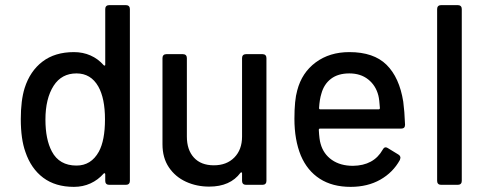

<svg xmlns="http://www.w3.org/2000/svg" viewBox="-20 -720 1890 748"><path d="M405 -700H471Q478 -700 482 -696Q486 -692 486 -685V-15Q486 -8 482 -4Q478 0 471 0H405Q398 0 394 -4Q390 -8 390 -15V-41Q390 -44 388 -45Q386 -46 384 -44Q362 -19 332.5 -5.5Q303 8 268 8Q196 8 148.5 -27.5Q101 -63 79 -128Q61 -178 61 -256Q61 -329 76 -377Q97 -443 145.5 -480Q194 -517 268 -517Q303 -517 332.5 -504Q362 -491 384 -466Q386 -464 388 -464.5Q390 -465 390 -468V-685Q390 -692 394 -696Q398 -700 405 -700ZM389 -255Q389 -337 363 -383Q334 -434 278 -434Q220 -434 189 -386Q157 -336 157 -254Q157 -177 182 -130Q211 -75 278 -75Q335 -75 365 -129Q389 -173 389 -255Z M938 -509H1003Q1010 -509 1014 -505Q1018 -501 1018 -494V-15Q1018 -8 1014 -4Q1010 0 1003 0H938Q931 0 927 -4Q923 -8 923 -15V-45Q923 -48 921 -48.5Q919 -49 917 -47Q877 7 795 7Q746 7 704.5 -12Q663 -31 638 -68Q613 -105 613 -158V-494Q613 -501 617 -505Q621 -509 628 -509H693Q700 -509 704 -505Q708 -501 708 -494V-188Q708 -136 735.5 -106Q763 -76 813 -76Q863 -76 893 -106.5Q923 -137 923 -188V-494Q923 -501 927 -505Q931 -509 938 -509Z M1471 -137Q1476 -146 1482 -146Q1487 -146 1491 -143L1532 -118Q1540 -113 1540 -105L1538 -97Q1511 -48 1461.5 -20Q1412 8 1346 8Q1275 8 1226 -23.5Q1177 -55 1152 -114Q1127 -175 1127 -257Q1127 -330 1138 -368Q1156 -437 1210 -477Q1264 -517 1341 -517Q1436 -517 1486 -467.5Q1536 -418 1551 -324Q1556 -287 1558 -234Q1558 -219 1543 -219H1227Q1222 -219 1222 -214Q1224 -176 1229 -160Q1240 -120 1273 -97Q1306 -74 1355 -74Q1436 -75 1471 -137ZM1232 -355Q1225 -333 1223 -299Q1223 -294 1228 -294H1455Q1460 -294 1460 -299Q1458 -332 1454 -348Q1444 -387 1414.5 -410.5Q1385 -434 1341 -434Q1297 -434 1269.5 -413Q1242 -392 1232 -355Z M1683 -15V-685Q1683 -692 1687 -696Q1691 -700 1698 -700H1764Q1771 -700 1775 -696Q1779 -692 1779 -685V-15Q1779 -8 1775 -4Q1771 0 1764 0H1698Q1691 0 1687 -4Q1683 -8 1683 -15Z"/></svg>

Font: Barlow_Medium_SS
Style: Regular
Weight: 500
Designer: Jeremy Tribby
Foundry: Jeremy Tribby
Version: Version 1.101 August 23, 2024